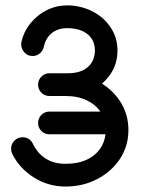

<svg xmlns="http://www.w3.org/2000/svg" viewBox="-20 -683 520 708"><path d="M162.2 -329Q144.8 -329 132.6 -341.1Q120.5 -353.2 120.5 -370.8Q120.5 -388.2 132.6 -400.5Q144.8 -412.8 162.2 -412.8H221.5Q285 -412.8 337.8 -385.2Q390.5 -357.8 421.9 -310.8Q453.2 -263.8 453.5 -204.8Q453.5 -204.8 453.5 -204.1Q453.5 -203.5 453.5 -203.5Q453.5 -144.2 422.4 -97.2Q391.2 -50.2 338.6 -22.8Q286 4.8 222.5 4.8Q222.5 4.8 221.5 4.8Q220.5 4.8 220.5 4.8Q158 4.8 105 -28.5Q52 -61.8 25 -115.8Q21 -124.2 21 -134.8Q21 -152.2 33.2 -164.5Q45.5 -176.8 63 -176.8Q89 -176.8 100.8 -153.8Q117.8 -117.8 148.2 -98.4Q178.8 -79 220.5 -79Q220.5 -79 221.5 -79Q222.5 -79 222.5 -79Q267.8 -79 300.8 -94.6Q333.8 -110.2 351.8 -138.6Q369.8 -167 369.8 -203.5Q369.8 -203.5 369.8 -204.1Q369.8 -204.8 369.8 -204.8Q369.8 -241 351.6 -269Q333.5 -297 300.1 -313Q266.8 -329 221.5 -329ZM141.5 -509.8Q138.2 -495.8 126.9 -486.1Q115.5 -476.5 100.2 -476.5Q79.8 -476.5 67.5 -492.8Q55.2 -509 59 -528Q67.5 -566.5 92.6 -597.4Q117.8 -628.2 153 -645.8Q188.2 -663.2 228.2 -663.2Q228.2 -663.2 229.2 -663.2Q230.2 -663.2 230.2 -663.2Q280 -662.2 321.9 -640.5Q363.8 -618.8 388.5 -581.1Q413.2 -543.5 413.2 -496.5Q413.2 -496.5 413.2 -496Q413.2 -495.5 413.2 -495.5Q413 -447.5 387.5 -410Q362 -372.5 320.5 -350.8Q279 -329 229.2 -329Q211.8 -329 199.5 -341.1Q187.2 -353.2 187.2 -370.8Q187.2 -388.2 199.5 -400.5Q211.8 -412.8 229.2 -412.8Q277.2 -412.8 303.1 -435Q329 -457.2 330 -495.5Q330 -495.5 330 -496Q330 -496.5 330 -496.5Q330 -534.2 303.8 -556.2Q277.5 -578.2 230.2 -579.2Q230.2 -579.2 229.2 -579.2Q228.2 -579.2 228.2 -579.2Q193.5 -579.2 170.9 -560.9Q148.2 -542.5 141.5 -509.8ZM162.2 -187.8Q144.8 -187.8 132.6 -199.9Q120.5 -212 120.5 -229.5Q120.5 -247 132.6 -259.2Q144.8 -271.5 162.2 -271.5H404Q421.5 -271.5 433.8 -259.2Q446 -247 446 -229.5Q446 -212 433.8 -199.9Q421.5 -187.8 404 -187.8Z"/></svg>

Font: Libertine-Super Thin
Style: Regular
Weight: 100
Designer: Bastien Sozeau
Foundry: NBR — Bastien Sozeau
Version: Version 2.003;gftools[0.9.33]